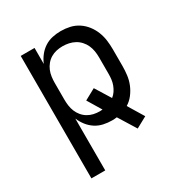

<svg xmlns="http://www.w3.org/2000/svg" viewBox="-173 -656 946 998"><g transform="rotate(-30 300.0 -156.5)"><path d="M88 215V-520H171V-424Q181 -448 197 -468.5Q213 -489 234.5 -503Q256 -517 281.5 -522.5Q307 -528 332 -528Q360 -528 386.5 -522Q413 -516 436 -501Q459 -486 476 -464Q493 -442 503 -416.5Q513 -391 516.5 -364Q520 -337 520 -310V-210Q520 -183 516.5 -155.5Q513 -128 502.5 -102.5Q492 -77 475 -55Q458 -33 435 -19L492 75L426 111L361 6Q354 7 347 7.5Q340 8 332 8Q307 8 281.5 2.5Q256 -3 234.5 -17Q213 -31 197 -51.5Q181 -72 171 -96V215ZM301 -65Q305 -65 309 -65.5Q313 -66 317 -66L267 -149L333 -185L390 -93Q403 -103 412 -116.5Q421 -130 427 -145.5Q433 -161 435 -177.5Q437 -194 437 -210V-310Q437 -329 434 -347.5Q431 -366 423.5 -383Q416 -400 403 -414.5Q390 -429 373.5 -438Q357 -447 338.5 -451Q320 -455 301 -455Q282 -455 264 -451Q246 -447 230 -437.5Q214 -428 202 -413.5Q190 -399 183 -382Q176 -365 173.5 -346.5Q171 -328 171 -310V-210Q171 -192 173.5 -173.5Q176 -155 183 -138Q190 -121 202 -106.5Q214 -92 230 -82.5Q246 -73 264 -69Q282 -65 301 -65Z"/></g></svg>

Font: Iosevka Aile
Style: Regular
Weight: 400
Designer: Belleve Invis
Foundry: Belleve Invis
Version: Version 28.0.1; ttfautohint (v1.8.4)